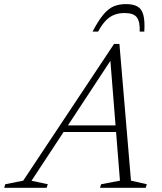

<svg xmlns="http://www.w3.org/2000/svg" viewBox="-83 -894 772 914"><path d="M199 -265.5 209.5 -297H504L493.5 -265.5ZM540.5 -34 616 -17 610.5 0H393L398.5 -17L488 -34L440.5 -629.5H459L67 -33.5L144.5 -17L139 0H-63L-58 -17L27.5 -34L460 -685H485.5ZM510 -832Q482 -832 459.8 -823Q437.5 -814 419.2 -794.5Q401 -775 384 -743.5H357.5Q385 -795.5 408.5 -824Q432 -852.5 457.5 -863.5Q483 -874.5 516.5 -874.5Q551.5 -874.5 571.8 -862.8Q592 -851 599.5 -822.5Q607 -794 604 -743.5H582Q584 -790.5 568.5 -811.2Q553 -832 510 -832Z"/></svg>

Font: Newsreader 16pt 16pt Light
Style: Italic
Weight: 300
Italic angle: -17°
Version: Version 1.003